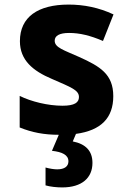

<svg xmlns="http://www.w3.org/2000/svg" viewBox="-20 -579 570 839"><path d="M252 240C338 240 384 198 384 133C384 80 354 50 298 39L312 6C421 -9 475 -63 475 -159C475 -255 417 -289 326 -330C259 -360 219 -371 219 -401C219 -423 240 -435 282 -435C328 -435 374 -424 430 -400L476 -516C412 -546 346 -559 280 -559C146 -559 67 -505 67 -399C67 -316 124 -269 207 -234C292 -197 325 -185 325 -155C325 -131 306 -117 253 -117C190 -117 116 -135 66 -160V-22C120 0 173 10 237 10L207 80C252 85 279 98 279 126C279 148 262 161 230 161C216 161 197 158 179 153V231C199 237 228 240 252 240Z"/></svg>

Font: Noto Sans Mono Condensed ExtraBold
Style: Regular
Weight: 800
Width: 3
Designer: Monotype Design Team
Foundry: Monotype Imaging Inc.
Version: Version 2.014